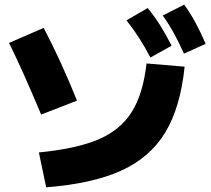

<svg xmlns="http://www.w3.org/2000/svg" viewBox="-20 -802 904 822"><path d="M607.4 -530.3 770.5 -516.6Q752.4 -341.8 687.3 -234.6Q622.1 -127.4 499 -71.5Q376 -15.6 177.7 0L146.5 -149.4Q306.2 -165 400.1 -204.6Q494.1 -244.1 543.2 -321.3Q592.3 -398.4 607.4 -530.3ZM18.6 -618.2 167 -682.6Q242.2 -539.1 309.6 -371.1L156.2 -311.5Q74.2 -506.8 18.6 -618.2ZM521.5 -714.8 612.3 -767.6Q641.6 -731.9 666 -693.1Q690.4 -654.3 714.8 -606.4L624 -555.7Q600.1 -601.1 575.9 -638.9Q551.8 -676.8 521.5 -714.8ZM676.8 -735.4 768.6 -782.2Q795.4 -745.1 817.1 -704.8Q838.9 -664.6 860.4 -614.3L767.6 -572.3Q746.1 -620.1 724.9 -658.9Q703.6 -697.8 676.8 -735.4Z"/></svg>

Font: Pretendard GOV Black
Style: Regular
Weight: 900
Designer: Base glyphs from Inter by Rasmus Andersson; Hangeul glyphs from Noto Sans CJK(Source Han Sans) by Jang Soo-young and Kan
Foundry: Kil Hyung-jin
Version: Version 1.309